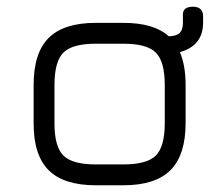

<svg xmlns="http://www.w3.org/2000/svg" viewBox="-20 -551 652 571"><path d="M265 0Q170 0 125 -44.5Q80 -89 80 -184V-298Q80 -394 125 -438.5Q170 -483 265 -483H347Q438 -483 482 -443Q506 -444 515 -453.5Q524 -463 524 -484V-508Q524 -531 554 -531Q584 -531 584 -502V-484Q584 -415 515 -396Q532 -356 532 -298V-185Q532 -90 487 -45Q442 0 347 0ZM142 -184Q142 -115 168.5 -88.5Q195 -62 265 -62H347Q417 -62 443.5 -88.5Q470 -115 470 -185V-298Q470 -368 443.5 -394.5Q417 -421 347 -421H265Q195 -421 168.5 -394.5Q142 -368 142 -298Z"/></svg>

Font: Jura Medium
Style: Regular
Weight: 500
Designer: Daniel Johnson, Alexei Vanyashin
Foundry: Daniel Johnson
Version: Version 5.103